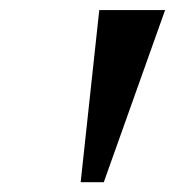

<svg xmlns="http://www.w3.org/2000/svg" viewBox="-20 -847 371 382"><path d="M308.5 -827 186.5 -484.5H140.5L177.5 -827Z"/></svg>

Font: Merriweather 96pt Black
Style: Italic
Weight: 900
Italic angle: -7.8°
Version: Version 2.101